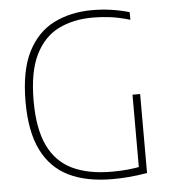

<svg xmlns="http://www.w3.org/2000/svg" viewBox="-53 -798 757 851"><g transform="rotate(-5 325.0 -372.0)"><path d="M413.5 5Q298 5 219.2 -33.5Q140.5 -72 99.8 -154.5Q59 -237 59 -369Q59 -507.5 101 -590.8Q143 -674 217.5 -711.5Q292 -749 388.5 -749Q430.5 -749 471.2 -743.2Q512 -737.5 553.5 -725.5V-691.5Q505.5 -706 465.5 -711Q425.5 -716 388 -716Q301 -716 235.2 -683.2Q169.5 -650.5 132.2 -574.8Q95 -499 95 -370Q95 -247 130.8 -171.8Q166.5 -96.5 237.5 -62.2Q308.5 -28 413.5 -28Q452.5 -28 484.5 -31.2Q516.5 -34.5 545 -40L534 -22.5V-360H568V-8.5Q522 -1 486.8 2Q451.5 5 413.5 5Z"/></g></svg>

Font: Encode Sans SC Thin
Style: Regular
Weight: 250
Designer: Multiple Designers
Foundry: Impallari Type
Version: Version 3.002